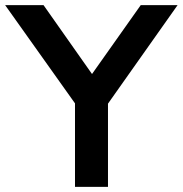

<svg xmlns="http://www.w3.org/2000/svg" viewBox="-46 -725 709 745"><path d="M245 0V-363L272 -286L-26 -705H123L325 -418H297L500 -705H643L347 -286L373 -363V0Z"/></svg>

Font: Nunito Sans 12pt ExtraLight
Style: Regular
Weight: 200
Designer: Vernon Adams
Foundry: Vernon Adams
Version: Version 3.101;gftools[0.9.27]